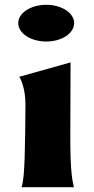

<svg xmlns="http://www.w3.org/2000/svg" viewBox="-20 -780 393 800"><path d="M70 0H288C283 -25 272 -51 273 -231L274 -520L60 -460C63 -458 87 -414 86 -342L85 -231C83 -57 77 -25 70 0ZM173 -607C237 -607 289 -641 289 -684C289 -726 237 -760 173 -760C108 -760 56 -726 56 -684C56 -641 108 -607 173 -607Z"/></svg>

Font: Coconat
Style: Bold
Weight: 900
Width: 8
Designer: Sara Lavazza
Foundry: Collletttivo
Version: Version 1.000;Glyphs 3.2 (3217)